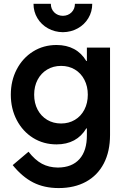

<svg xmlns="http://www.w3.org/2000/svg" viewBox="-20 -751 652 996"><path d="M435.5 -259.8Q435.5 -303.2 417.7 -337.4Q399.9 -371.6 368.4 -390.4Q336.9 -409.2 296.9 -409.2Q256.3 -409.2 224.6 -390.1Q192.9 -371.1 175 -337.2Q157.2 -303.2 157.2 -259.8Q157.2 -216.3 175 -182.4Q192.9 -148.4 224.6 -129.4Q256.3 -110.4 296.9 -110.4Q336.9 -110.4 368.4 -129.2Q399.9 -147.9 417.7 -182.1Q435.5 -216.3 435.5 -259.8ZM45.9 105.5 127.9 36.1Q161.6 79.1 197.5 98.4Q233.4 117.7 280.3 118.2Q353.5 117.7 392.3 74.2Q431.2 30.8 430.7 -50.8V-85H427.7Q403.3 -43.9 364.3 -22.9Q325.2 -2 273.4 -2Q205.6 -2 151.6 -35.6Q97.7 -69.3 66.9 -128.2Q36.1 -187 36.1 -259.8Q36.1 -332.5 66.9 -391.4Q97.7 -450.2 151.6 -483.9Q205.6 -517.6 273.4 -517.6Q325.2 -517.6 364.3 -496.6Q403.3 -475.6 427.7 -434.6H430.7V-503.9H550.8V-50.8Q550.8 34.7 518.6 96.7Q486.3 158.7 426.3 191.7Q366.2 224.6 284.2 224.6Q209.5 224.6 152.3 195.6Q95.2 166.5 45.9 105.5ZM306.2 -584Q264.2 -584.5 229.2 -603.8Q194.3 -623 174.1 -656.7Q153.8 -690.4 153.8 -731.4H243.7Q243.7 -704.6 261.2 -687Q278.8 -669.4 306.2 -668.9Q333.5 -669.4 351.1 -687Q368.7 -704.6 368.7 -731.4H458.5Q458.5 -690.4 438.2 -656.7Q418 -623 383.1 -603.8Q348.1 -584.5 306.2 -584Z"/></svg>

Font: Wanted Sans SemiBold
Style: Regular
Weight: 600
Designer: Original Design by Kil Hyung-jin and Kang Hanbin, Wanted Lab, Inc; Hangeul from Source Han Sans by Jang Soo-young and Ka
Foundry: Wanted Lab, Inc.
Version: Version 1.003